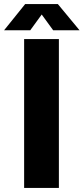

<svg xmlns="http://www.w3.org/2000/svg" viewBox="-61 -919 409 939"><path d="M57 -728H227V0H57ZM-41 -771 62 -899H222L328 -771H199L143 -848L87 -771Z"/></svg>

Font: Murecho
Style: Bold
Weight: 700
Designer: Neil Summerour
Foundry: Positype
Version: Version 1.010; ttfautohint (v1.8.3)